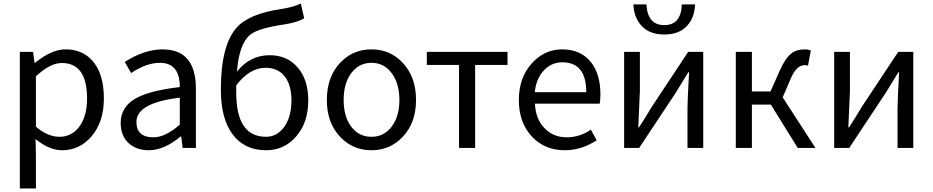

<svg xmlns="http://www.w3.org/2000/svg" viewBox="-20 -836 5273 1085"><path d="M92 -543H167L175 -481H178Q271 -557 351 -557Q454 -557 512 -481Q567 -408 567 -280Q567 -146 496 -64Q429 13 331 13Q258 13 181 -50L183 45V229H92ZM428 -120Q472 -180 472 -279Q472 -480 329 -480Q264 -480 183 -405V-120Q250 -63 316 -63Q385 -63 428 -120Z M707 -27Q662 -69 662 -141Q662 -229 742 -277Q821 -324 996 -344Q996 -481 884 -481Q807 -481 721 -423L685 -486Q796 -557 899 -557Q1087 -557 1087 -334V0H1012L1004 -65H1001Q907 13 821 13Q751 13 707 -27ZM996 -132V-284Q751 -255 751 -147Q751 -60 847 -60Q915 -60 996 -132Z M1587 -120Q1627 -177 1627 -269Q1627 -354 1590 -403Q1551 -453 1481 -453Q1391 -453 1315 -354V-312Q1315 -63 1483 -63Q1546 -63 1587 -120ZM1699 -733Q1664 -710 1587 -698Q1438 -676 1394 -640Q1331 -588 1319 -431Q1392 -524 1504 -524Q1602 -524 1661 -456Q1722 -387 1722 -269Q1722 -142 1652 -63Q1585 13 1484 13Q1362 13 1295 -76Q1228 -165 1228 -329Q1228 -583 1320 -683Q1389 -758 1568 -785Q1637 -795 1680 -816Z M1903 -62Q1827 -141 1827 -271Q1827 -402 1903 -482Q1974 -557 2079 -557Q2184 -557 2255 -482Q2331 -402 2331 -271Q2331 -141 2255 -62Q2184 13 2079 13Q1974 13 1903 -62ZM2193 -120Q2237 -177 2237 -271Q2237 -365 2193 -423Q2150 -481 2079 -481Q2009 -481 1965 -423Q1922 -365 1922 -271Q1922 -177 1965 -120Q2008 -63 2079 -63Q2150 -63 2193 -120Z M2574 -469H2392V-543H2848V-469H2665V0H2574Z M2988 -62Q2912 -141 2912 -271Q2912 -398 2987 -480Q3058 -557 3157 -557Q3259 -557 3317 -488Q3373 -420 3373 -302Q3373 -276 3369 -250H3003Q3007 -163 3057 -112Q3106 -60 3183 -60Q3255 -60 3319 -103L3352 -43Q3265 13 3172 13Q3060 13 2988 -62ZM3293 -315Q3293 -484 3158 -484Q3098 -484 3055 -440Q3010 -393 3002 -315Z M3507 -543H3596V-316Q3596 -326 3587 -116H3591Q3627 -172 3663 -232L3869 -543H3954V0H3865V-227Q3865 -268 3874 -428H3870L3798 -311L3592 0H3507ZM3602 -694Q3563 -738 3559 -811H3633Q3639 -694 3734 -694Q3829 -694 3833 -811H3908Q3905 -738 3866 -694Q3821 -641 3734 -641Q3647 -641 3602 -694Z M4588 0H4488L4336 -245H4229V0H4138V-543H4229V-319H4334L4388 -440Q4418 -508 4453 -535Q4482 -557 4530 -557Q4546 -557 4562 -551L4546 -465Q4537 -468 4528 -468Q4481 -468 4449 -393L4403 -286Z M4694 -543H4783V-316Q4783 -326 4774 -116H4778Q4814 -172 4850 -232L5056 -543H5141V0H5052V-227Q5052 -268 5061 -428H5057L4985 -311L4779 0H4694Z"/></svg>

Font: KaiGen Gothic CN Regular
Style: Regular
Weight: 400
Designer: Ryoko NISHIZUKA  (kana & ideographs); Paul D. Hunt (Latin, Greek & Cyrillic); Wenlong ZHANG  (bopomofo); Sandoll Communi
Foundry: Adobe Systems Incorporated
Version: Version 1.002.20150501